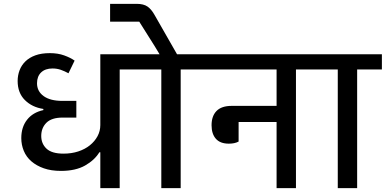

<svg xmlns="http://www.w3.org/2000/svg" viewBox="-20 -981 2011 1001"><path d="M503 -187H498Q473 -146 423.5 -118Q374 -90 298 -90Q247 -90 208.5 -103.5Q170 -117 143.5 -140Q117 -163 104 -194.5Q91 -226 91 -261Q91 -318 121 -356.5Q151 -395 206 -407V-413Q147 -422 109.5 -459.5Q72 -497 72 -559Q72 -588 82 -614.5Q92 -641 112.5 -661Q133 -681 164.5 -692.5Q196 -704 240 -704Q282 -704 315 -692Q348 -680 369 -665L337 -599Q317 -610 297 -617Q277 -624 254 -624Q216 -624 194.5 -603.5Q173 -583 173 -547Q173 -505 207.5 -480Q242 -455 305 -455H378V-368H307Q249 -368 222 -341Q195 -314 195 -272Q195 -232 222.5 -206Q250 -180 311 -180Q353 -180 388 -191.5Q423 -203 448.5 -223.5Q474 -244 488.5 -271Q503 -298 503 -329V-698H732V-619H604V0H503Z M821 -619H692V-698H812L786 -741L706 -868H554V-961H692Q729 -961 749.5 -946.5Q770 -932 787 -901L903 -698H1051V-619H922V0H821Z M1173 -232Q1128 -232 1105.5 -257.5Q1083 -283 1083 -328Q1083 -376 1109 -402.5Q1135 -429 1188 -429H1422V-619H1011V-698H1652V-619H1523V0H1422V-345H1224V-243Q1204 -232 1173 -232Z M1741 -619H1612V-698H1971V-619H1842V0H1741Z"/></svg>

Font: IBM Plex Sans Devanagari Medium
Style: Regular
Weight: 500
Designer: Mike Abbink, Paul van der Laan, Pieter van Rosmalen, Erin McLaughlin
Foundry: Bold Monday
Version: Version 1.1